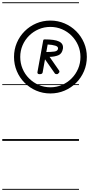

<svg xmlns="http://www.w3.org/2000/svg" viewBox="-25 -1246 788 1698"><path d="M420.5 -419.5Q353.5 -419.5 295.2 -444.5Q237 -469.5 192.8 -513.8Q148.5 -558 123.8 -616.8Q99 -675.5 99 -742.5Q99 -809 123.8 -867.2Q148.5 -925.5 192.8 -969.8Q237 -1014 295.2 -1039Q353.5 -1064 420.5 -1064Q487.5 -1064 546 -1039Q604.5 -1014 648.8 -969.8Q693 -925.5 718 -867.2Q743 -809 743 -742.5Q743 -675.5 718 -616.8Q693 -558 648.8 -513.8Q604.5 -469.5 546 -444.5Q487.5 -419.5 420.5 -419.5ZM420.5 -474Q475.5 -474 523.8 -495Q572 -516 608.5 -552.8Q645 -589.5 665.8 -638.2Q686.5 -687 686.5 -742.5Q686.5 -797 665.8 -845Q645 -893 608.5 -929.8Q572 -966.5 523.8 -987.2Q475.5 -1008 420.5 -1008Q365 -1008 316.8 -987.2Q268.5 -966.5 231.8 -929.8Q195 -893 174.5 -845Q154 -797 154 -742.5Q154 -687 174.5 -638.2Q195 -589.5 231.8 -552.8Q268.5 -516 316.8 -495Q365 -474 420.5 -474ZM325.5 -590Q314 -590 309.8 -594.5Q305.5 -599 306 -607.5L356.5 -885Q358 -893.5 360.8 -895.5Q363.5 -897.5 371.5 -897.5Q413.5 -897.5 445 -893.2Q476.5 -889 496.8 -879.2Q517 -869.5 525.8 -853.8Q534.5 -838 531.5 -815.5Q523.5 -770.5 490.8 -757.2Q458 -744 413.5 -743L499 -620Q501 -615.5 500.2 -610.2Q499.5 -605 497 -603Q487.5 -590 478 -590Q473.5 -590 467 -592Q460.5 -594 459.5 -597.5L373 -721.5L352.5 -607.5Q352 -600 346 -595Q340 -590 325.5 -590ZM384.5 -786Q424.5 -786 454.5 -790Q484.5 -794 488 -814Q492 -833.5 464.5 -842Q437 -850.5 396.5 -852.5ZM420.5 -419.5Q353.5 -419.5 295.2 -444.5Q237 -469.5 192.8 -513.8Q148.5 -558 123.8 -616.8Q99 -675.5 99 -742.5Q99 -809 123.8 -867.2Q148.5 -925.5 192.8 -969.8Q237 -1014 295.2 -1039Q353.5 -1064 420.5 -1064Q487.5 -1064 546 -1039Q604.5 -1014 648.8 -969.8Q693 -925.5 718 -867.2Q743 -809 743 -742.5Q743 -675.5 718 -616.8Q693 -558 648.8 -513.8Q604.5 -469.5 546 -444.5Q487.5 -419.5 420.5 -419.5ZM420.5 -474Q475.5 -474 523.8 -495Q572 -516 608.5 -552.8Q645 -589.5 665.8 -638.2Q686.5 -687 686.5 -742.5Q686.5 -797 665.8 -845Q645 -893 608.5 -929.8Q572 -966.5 523.8 -987.2Q475.5 -1008 420.5 -1008Q365 -1008 316.8 -987.2Q268.5 -966.5 231.8 -929.8Q195 -893 174.5 -845Q154 -797 154 -742.5Q154 -687 174.5 -638.2Q195 -589.5 231.8 -552.8Q268.5 -516 316.8 -495Q365 -474 420.5 -474ZM325.5 -590Q314 -590 309.8 -594.5Q305.5 -599 306 -607.5L356.5 -885Q358 -893.5 360.8 -895.5Q363.5 -897.5 371.5 -897.5Q413.5 -897.5 445 -893.2Q476.5 -889 496.8 -879.2Q517 -869.5 525.8 -853.8Q534.5 -838 531.5 -815.5Q523.5 -770.5 490.8 -757.2Q458 -744 413.5 -743L499 -620Q501 -615.5 500.2 -610.2Q499.5 -605 497 -603Q487.5 -590 478 -590Q473.5 -590 467 -592Q460.5 -594 459.5 -597.5L373 -721.5L352.5 -607.5Q352 -600 346 -595Q340 -590 325.5 -590ZM384.5 -786Q424.5 -786 454.5 -790Q484.5 -794 488 -814Q492 -833.5 464.5 -842Q437 -850.5 396.5 -852.5ZM-5 424.5H673.5V432.5H-5ZM-5 -16H673.5V0H-5ZM-5 -501.5H673.5V-493.5H-5ZM-5 -1226H673.5V-1218H-5Z"/></svg>

Font: Edu AU VIC WA NT Guides
Style: Regular
Weight: 400
Designer: Tina and Corey Anderson, Eben Sorkin, Mirko Velimirovic
Foundry: Google for Education
Version: Version 1.001